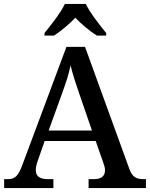

<svg xmlns="http://www.w3.org/2000/svg" viewBox="-20 -951 758 971"><path d="M205 -784V-771H253C288 -793 331 -830 361 -861C391 -830 434 -793 470 -771H517V-784C486 -822 435 -886 414 -931H308C287 -886 236 -822 205 -784ZM1 0H250V-45H222C181 -45 161 -60 161 -91C161 -104 165 -122 171 -138L206 -238H464L502 -129C507 -115 511 -103 511 -90C511 -59 491 -45 454 -45H428V0H718V-45H706C667 -45 648 -57 633 -100L410 -714H316L95 -122C72 -59 56 -45 18 -45H1ZM226 -291 293 -476C314 -534 327 -573 337 -620C348 -573 365 -524 384 -468L445 -291Z"/></svg>

Font: Noto Serif Malayalam Medium
Style: Regular
Weight: 500
Designer: Indian type Foundry, Jelle Bosma, Monotype Design Team
Foundry: Monotype Imaging Inc.
Version: Version 2.104